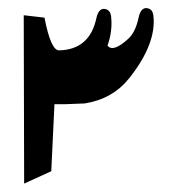

<svg xmlns="http://www.w3.org/2000/svg" viewBox="-20 -468 436 470"><path d="M293.9 -373Q311.5 -388.7 319.3 -424.8Q324.2 -448.2 337.9 -448.2Q353.5 -447.3 355.5 -429.7Q363.3 -361.3 296.9 -277.3Q255.9 -225.6 187.5 -214.8L138.7 -212.9H113.3L105.5 -48.8L39.1 -18.6L38.1 -430.7L88.9 -424.8Q104.5 -343.8 125 -344.7Q199.2 -346.7 215.8 -422.9Q220.7 -446.3 234.4 -446.3Q250 -445.3 252 -427.7Q255.9 -391.6 243.2 -356.4Q256.8 -338.9 293.9 -373Z"/></svg>

Font: Urdu Khush Khati
Style: Regular
Weight: 400
Version: Version 001.500